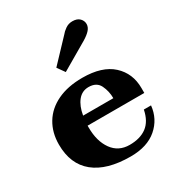

<svg xmlns="http://www.w3.org/2000/svg" viewBox="-182 -887 947 1018"><g transform="rotate(-30 291.0 -378.0)"><path d="M247 -550 215 -595 340 -727Q349 -739 368 -752.5Q387 -766 411 -766Q440 -766 455 -751Q470 -736 470 -716Q470 -697 455.5 -680.5Q441 -664 413 -647ZM205 -246V-234Q205 -151 242.5 -98.5Q280 -46 348 -46Q413 -46 453 -76Q493 -106 506 -171H550Q542 -92 483 -41Q424 10 322 10Q177 10 100 -52.5Q23 -115 23 -235Q23 -308 56.5 -363.5Q90 -419 154 -449.5Q218 -480 307 -480Q428 -480 490 -423Q552 -366 552 -276V-246ZM211 -304H396Q396 -347 378 -384Q360 -421 311 -421Q271 -421 245.5 -389.5Q220 -358 211 -304Z"/></g></svg>

Font: Taviraj
Style: Bold
Weight: 700
Designer: Katatrad Team
Foundry: CadsonDemak
Version: Version 1.001